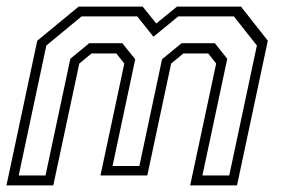

<svg xmlns="http://www.w3.org/2000/svg" viewBox="-22 -560 849 580"><path d="M-2.5 0 90.5 -437 215.5 -540H409L450 -489L512.5 -540H706L787 -437L694 0H552.5L631 -368L607 -398.5H532L495 -368L423 -30H281.5L353.5 -368L329.5 -398.5H254.5L217.5 -368L139 0ZM34.5 -30H115.5L190.5 -382.5L247.5 -429.5H347.5L386.5 -381L318 -58.5H399L467.5 -381L526.5 -429.5H627L664.5 -382.5L589.5 -30H670.5L754 -422.5L684.5 -510.5H516.5L441.5 -449L392.5 -510.5H224.5L118 -422.5Z"/></svg>

Font: Tourney Light
Style: Italic
Weight: 300
Italic angle: -12°
Version: Version 1.015